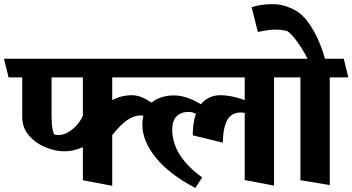

<svg xmlns="http://www.w3.org/2000/svg" viewBox="-43 -870 1742 949"><path d="M774.4 -224.1Q737.8 -263.7 710.9 -281.5Q684.1 -299.3 651.9 -299.3Q617.2 -299.3 582.5 -273.9Q547.9 -248.5 511.7 -202.1V48.3L366.7 21V-142.6Q341.8 -132.3 320.8 -127.2Q299.8 -122.1 275.4 -122.1Q231 -122.1 182.4 -141.8Q133.8 -161.6 100.3 -200Q66.9 -238.3 66.9 -291.5V-487.3H-0.5L-23.4 -579.6H645.5L666.5 -487.3H511.7V-375Q532.2 -386.7 557.9 -393.1Q583.5 -399.4 609.9 -399.4Q643.1 -399.4 680.7 -378.4Q718.3 -357.4 747.6 -322.8ZM366.7 -487.3H211.9V-293Q211.9 -258.8 215.8 -236.6Q219.7 -214.4 224.6 -206.5Q226.1 -204.6 233.6 -203.6Q241.2 -202.6 250.5 -203.1Q272.5 -203.6 296.1 -217.8Q319.8 -231.9 338.9 -254.2Q357.9 -276.4 366.7 -299.3Z M1398.4 -487.3H1311.5V47.4L1166.5 20V-312Q1155.8 -314 1147 -314Q1103 -314 1081.5 -278.6Q1060.1 -243.2 1058.1 -165L909.7 -201.2Q909.7 -263.7 925.3 -308.1Q914.6 -312.5 907.2 -314.7Q899.9 -316.9 888.7 -316.9Q850.6 -316.9 829.3 -294.4Q808.1 -272 808.1 -230Q808.1 -100.1 956.5 6.8L922.4 59.1Q793 -9.3 726.8 -91.1Q660.6 -172.9 660.6 -254.4Q660.6 -302.7 682.1 -335.2Q703.6 -367.7 738.8 -383.1Q773.9 -398.4 815.9 -398.4Q848.6 -398.4 883.1 -386.7Q917.5 -375 950.2 -354.5Q986.3 -399.4 1046.9 -399.4Q1075.2 -399.4 1110.1 -391.8Q1145 -384.3 1166.5 -374.5V-487.3H643.1L620.1 -579.6H1376.5Z M1678.7 -487.3H1586.9V44.9L1441.9 20.5V-487.3H1373L1349.1 -579.6H1477.1Q1458 -618.7 1429 -659.7Q1399.9 -700.7 1377 -716.3Q1352.5 -723.6 1313 -723.6Q1286.6 -723.6 1231.4 -711.9L1200.7 -834.5Q1222.2 -841.8 1249.8 -845.7Q1277.3 -849.6 1302.2 -849.6Q1340.8 -849.6 1375.5 -837.4Q1410.2 -825.2 1434.1 -807.6Q1475.1 -776.4 1509.3 -714.4Q1543.5 -652.3 1563 -579.6H1656.2Z"/></svg>

Font: Vesper Libre Heavy
Style: Regular
Weight: 900
Designer: Robert Keller & Kimya Gandhi
Foundry: Mota Italic
Version: Version 1.058